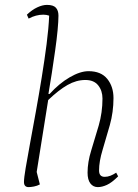

<svg xmlns="http://www.w3.org/2000/svg" viewBox="-20 -753 563 785"><path d="M97 12Q78 12 78 -9Q78 -25 85 -66.5Q92 -108 103 -167.5Q114 -227 126.5 -296Q139 -365 150.5 -436Q162 -507 170.5 -572.5Q179 -638 181 -689Q170 -693 157 -693Q127 -693 97 -677L90 -693Q111 -713 132.5 -723Q154 -733 172 -733Q198 -733 208.5 -721.5Q219 -710 219 -689Q219 -667 215.5 -629.5Q212 -592 205.5 -546.5Q199 -501 192 -455Q185 -409 178 -369H183Q222 -412 265 -437Q308 -462 342 -462Q393 -462 418.5 -430.5Q444 -399 444 -352Q444 -295 429 -241.5Q414 -188 399.5 -140.5Q385 -93 385 -56Q385 -30 408 -30Q420 -30 431.5 -34.5Q443 -39 455 -47L463 -32Q437 -6 417 3Q397 12 380 12Q361 12 349.5 -3Q338 -18 338 -47Q338 -90 353 -138Q368 -186 383.5 -239.5Q399 -293 399 -350Q399 -382 381.5 -404Q364 -426 329 -426Q292 -426 256 -405.5Q220 -385 177 -344L130 -50L143 1Q132 7 119 9.5Q106 12 97 12Z"/></svg>

Font: Petrona ExtraLight
Style: Italic
Weight: 200
Italic angle: -9°
Designer: Ringo R. Seeber
Foundry: Ringo R. Seeber
Version: Version 2.001; ttfautohint (v1.8.3)